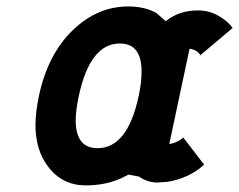

<svg xmlns="http://www.w3.org/2000/svg" viewBox="-20 -556 737 592"><path d="M223.1 -260.7Q213.4 -215.8 213.4 -185.1Q213.4 -99.1 280.8 -99.1Q373.5 -99.1 407.7 -260.7Q416.5 -300.8 416.5 -335.9Q416.5 -421.9 349.6 -421.9Q257.8 -421.9 223.1 -260.7ZM697.3 -469.7 597.7 -385.7Q588.4 -402.3 564.5 -405.8L502 -112.3Q511.7 -112.8 524.7 -118.7Q537.6 -124.5 544.9 -132.3L609.4 -48.3Q582 -22.9 544.9 -8.5Q507.8 5.9 477.5 5.9Q469.7 6.8 465.3 6.8Q435.1 6.8 408.2 -11.7L376 -17.6L353.5 -6.3Q304.7 15.6 244.6 15.6Q162.1 15.6 117.2 -58.6Q89.4 -105 89.4 -170.9Q89.4 -209.5 100.1 -260.7Q127.4 -388.2 203.6 -462.2Q279.8 -536.1 375.5 -536.1Q425.8 -536.1 461.9 -516.1L491.2 -490.7Q531.7 -523.9 590.3 -523.9Q626 -523.9 655.3 -506.3Q684.6 -488.8 697.3 -469.7Z"/></svg>

Font: Tuffy
Style: BoldItalic
Weight: 700
Italic angle: -12°
Designer: Thatcher Ulrich, Karoly Barta, Michael Everson
Version: Version 001.271